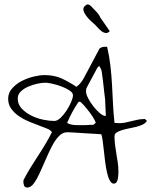

<svg xmlns="http://www.w3.org/2000/svg" viewBox="-20 -841 696 862"><path d="M85 -25.4Q85 -27.3 85.4 -30.3Q85.9 -33.2 85.9 -33.2Q100.6 -61.5 116.7 -87.9Q132.8 -114.3 149.9 -140.1Q167 -166 183.1 -192.9Q199.2 -219.7 212.9 -247.1Q209 -255.9 193.4 -262.7Q177.7 -269.5 155.8 -277.3Q133.8 -285.2 109.4 -295.4Q85 -305.7 64.5 -319.8Q43.9 -334 30.3 -353Q16.6 -372.1 16.6 -397.5Q16.6 -423.8 34.2 -443.8Q51.8 -463.9 77.1 -477.1Q102.5 -490.2 130.9 -497.1Q159.2 -503.9 179.7 -503.9Q222.7 -503.9 255.4 -489.3Q288.1 -474.6 323.2 -451.2Q335 -460 343.3 -470.7Q351.6 -481.4 358.4 -494.1Q361.3 -501 371.6 -519Q381.8 -537.1 392.1 -557.6Q402.3 -578.1 412.6 -596.2Q422.9 -614.3 425.8 -622.1Q433.6 -627.9 438.5 -629.4Q443.4 -630.9 452.1 -630.9Q453.1 -630.9 456.5 -630.9Q460 -630.9 460.9 -630.9Q470.7 -589.8 475.6 -546.9Q480.5 -503.9 482.9 -460.9Q485.4 -418 487.3 -375Q489.3 -332 494.1 -289.1Q497.1 -289.1 504.9 -288.6Q512.7 -288.1 516.6 -288.1Q530.3 -288.1 543.9 -291Q557.6 -293.9 571.3 -297.4Q585 -300.8 599.1 -303.7Q613.3 -306.6 627.9 -306.6H630.9Q631.8 -305.7 634.8 -302.7Q637.7 -299.8 639.6 -298.8Q633.8 -288.1 620.6 -281.7Q607.4 -275.4 591.3 -271.5Q575.2 -267.6 557.6 -264.2Q540 -260.7 526.4 -256.3Q512.7 -252 503.4 -246.1Q494.1 -240.2 494.1 -229.5Q494.1 -210 496.6 -190.4Q499 -170.9 502.4 -150.9Q505.9 -130.9 508.8 -110.8Q511.7 -90.8 511.7 -70.3Q511.7 -65.4 511.2 -56.6Q510.7 -47.9 509.3 -39.1Q507.8 -30.3 503.4 -23.4Q499 -16.6 490.2 -16.6Q480.5 -16.6 472.7 -31.2Q464.8 -45.9 460 -68.4Q455.1 -90.8 451.7 -117.7Q448.2 -144.5 445.8 -169.4Q443.4 -194.3 440.4 -213.4Q437.5 -232.4 434.6 -238.3Q426.8 -239.3 405.8 -240.2Q384.8 -241.2 361.8 -242.7Q338.9 -244.1 318.4 -245.6Q297.9 -247.1 290 -247.1H280.3Q260.7 -247.1 243.7 -229Q226.6 -210.9 212.4 -183.1Q198.2 -155.3 184.6 -123.5Q170.9 -91.8 158.2 -64Q145.5 -36.1 131.8 -17.6Q118.2 1 102.5 1Q91.8 1 88.4 -7.3Q85 -15.6 85 -25.4ZM281.2 -289.1Q289.1 -284.2 300.3 -281.7Q311.5 -279.3 323.2 -279.3Q335 -279.3 345.2 -279.3Q355.5 -279.3 363.3 -279.3Q367.2 -279.3 373 -279.8Q378.9 -280.3 384.8 -280.3Q390.6 -280.3 395 -280.8Q399.4 -281.2 400.4 -281.2L409.2 -289.1Q411.1 -291 402.3 -306.6Q393.6 -322.3 380.4 -339.4Q367.2 -356.4 354.5 -370.6Q341.8 -384.8 336.9 -384.8Q335.9 -384.8 335 -383.8Q334 -382.8 332 -382.8Q317.4 -361.3 304.7 -337.9Q292 -314.5 281.2 -289.1ZM59.6 -398.4Q59.6 -373 77.1 -354Q94.7 -335 120.1 -322.3Q145.5 -309.6 173.8 -303.7Q202.1 -297.9 223.6 -297.9Q237.3 -297.9 252 -312Q266.6 -326.2 278.8 -344.7Q291 -363.3 299.3 -382.8Q307.6 -402.3 307.6 -413.1Q307.6 -424.8 292 -435.1Q276.4 -445.3 255.4 -453.1Q234.4 -460.9 213.9 -465.3Q193.4 -469.7 183.6 -469.7Q168.9 -469.7 147.9 -465.3Q127 -460.9 106.9 -452.1Q86.9 -443.4 73.2 -430.2Q59.6 -417 59.6 -398.4ZM366.2 -430.7Q366.2 -418 376 -399.4Q385.7 -380.9 399.4 -363.3Q413.1 -345.7 428.2 -333Q443.4 -320.3 455.1 -320.3Q455.1 -325.2 454.6 -335Q454.1 -344.7 453.6 -356.4Q453.1 -368.2 452.6 -377.9Q452.1 -387.7 452.1 -392.6Q450.2 -406.2 447.8 -428.7Q445.3 -451.2 442.9 -472.7Q440.4 -494.1 438 -510.7Q435.5 -527.3 434.6 -528.3L425.8 -544.9Q424.8 -543.9 421.4 -541Q418 -538.1 417 -537.1Q414.1 -531.2 407.2 -518.1Q400.4 -504.9 392.1 -490.2Q383.8 -475.6 377 -461.9Q370.1 -448.2 367.2 -443.4Q367.2 -441.4 366.7 -436.5Q366.2 -431.6 366.2 -430.7ZM406.2 -730.5Q399.4 -736.3 388.2 -746.6Q377 -756.8 367.7 -769Q358.4 -781.2 355 -793.5Q351.6 -805.7 361.3 -814.5Q369.1 -821.3 374 -821.3Q378.9 -821.3 386.7 -815.4Q396.5 -804.7 410.6 -790.5Q424.8 -776.4 430.7 -761.7L472.7 -701.2Q463.9 -691.4 454.1 -692.9Q444.3 -694.3 436 -700.7Q427.7 -707 419.9 -715.8Q412.1 -724.6 406.2 -730.5Z"/></svg>

Font: Zeyada
Style: Regular
Weight: 400
Version: Version 1.002 2010